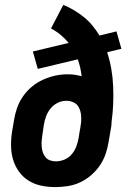

<svg xmlns="http://www.w3.org/2000/svg" viewBox="-20 -755 540 783"><path d="M205 8Q176 8 147.5 2Q119 -4 95.5 -19Q72 -34 56 -57Q40 -80 32.5 -107Q25 -134 25 -164Q25 -194 30 -223L37 -264Q41 -290 49.5 -314.5Q58 -339 73.5 -361.5Q89 -384 110 -401.5Q131 -419 155.5 -430Q180 -441 205 -446.5Q230 -452 256 -452Q271 -452 285 -450Q299 -448 313 -444Q311 -462 307 -479.5Q303 -497 297 -513L134 -474L114 -545L260 -580Q245 -598 227 -613Q209 -628 188 -639L238 -735Q261 -726 282.5 -713Q304 -700 323 -684.5Q342 -669 357.5 -650Q373 -631 386 -610L455 -627L475 -556L417 -542Q417 -542 417 -542Q417 -542 417 -542Q428 -508 434 -473.5Q440 -439 441.5 -402.5Q443 -366 441.5 -330Q440 -294 435 -258Q435 -248 433.5 -238Q432 -228 430 -218L423 -177Q419 -151 410.5 -126.5Q402 -102 387 -80Q372 -58 351 -40Q330 -22 306 -11Q282 0 256 4Q230 8 205 8ZM208 -97Q226 -97 243.5 -104.5Q261 -112 273 -126.5Q285 -141 291.5 -158.5Q298 -176 301 -194L304 -214Q306 -225 308 -236.5Q310 -248 311 -259Q312 -275 310 -290Q308 -305 301 -318Q294 -331 280 -337.5Q266 -344 251 -344Q233 -344 216 -336Q199 -328 187 -313.5Q175 -299 168.5 -282Q162 -265 159 -247L153 -206Q151 -194 150 -181.5Q149 -169 150 -157Q151 -145 154.5 -134Q158 -123 165.5 -114Q173 -105 184 -101Q195 -97 208 -97Z"/></svg>

Font: Iosevka Curly XBdObl
Style: Regular
Weight: 800
Italic angle: -9°
Monospace: yes
Designer: Belleve Invis
Foundry: Belleve Invis
Version: Version 11.1.0; ttfautohint (v1.8.3)